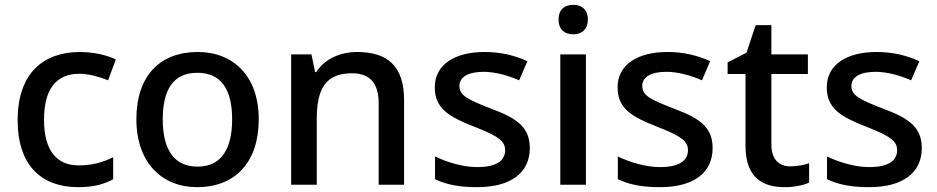

<svg xmlns="http://www.w3.org/2000/svg" viewBox="-20 -764 3876 794"><path d="M303 10C367 10 410 -2 448 -23V-114C409 -94 363 -80 305 -80C212 -80 162 -145 162 -268C162 -394 211 -459 309 -459C347 -459 392 -446 427 -432L459 -518C423 -536 367 -549 311 -549C163 -549 53 -465 53 -267C53 -75 156 10 303 10Z M1050 -271C1050 -449 945 -549 798 -549C640 -549 544 -449 544 -271C544 -91 650 10 795 10C951 10 1050 -91 1050 -271ZM653 -271C653 -392 696 -463 796 -463C896 -463 940 -392 940 -271C940 -149 896 -75 797 -75C697 -75 653 -149 653 -271Z M1457 -549C1388 -549 1323 -521 1288 -466H1283L1268 -539H1184V0H1290V-272C1290 -394 1325 -461 1435 -461C1511 -461 1546 -419 1546 -336V0H1651V-351C1651 -490 1583 -549 1457 -549Z M2171 -152C2171 -240 2114 -276 2013 -314C1912 -353 1880 -369 1880 -409C1880 -445 1915 -467 1980 -467C2028 -467 2080 -452 2127 -432L2161 -511C2108 -535 2051 -549 1984 -549C1861 -549 1778 -497 1778 -403C1778 -315 1837 -281 1939 -241C2042 -201 2069 -180 2069 -143C2069 -100 2034 -73 1953 -73C1894 -73 1826 -94 1779 -117V-23C1825 -1 1877 10 1953 10C2091 10 2171 -48 2171 -152Z M2351 -744C2317 -744 2290 -727 2290 -683C2290 -640 2317 -622 2351 -622C2383 -622 2411 -640 2411 -683C2411 -727 2383 -744 2351 -744ZM2403 -539H2297V0H2403Z M2927 -152C2927 -240 2870 -276 2769 -314C2668 -353 2636 -369 2636 -409C2636 -445 2671 -467 2736 -467C2784 -467 2836 -452 2883 -432L2917 -511C2864 -535 2807 -549 2740 -549C2617 -549 2534 -497 2534 -403C2534 -315 2593 -281 2695 -241C2798 -201 2825 -180 2825 -143C2825 -100 2790 -73 2709 -73C2650 -73 2582 -94 2535 -117V-23C2581 -1 2633 10 2709 10C2847 10 2927 -48 2927 -152Z M3248 -76C3202 -76 3170 -105 3170 -165V-458H3321V-539H3170V-660H3105L3067 -546L2989 -506V-458H3063V-161C3063 -27 3136 10 3225 10C3264 10 3303 2 3326 -9V-89C3307 -82 3276 -76 3248 -76Z M3792 -152C3792 -240 3735 -276 3634 -314C3533 -353 3501 -369 3501 -409C3501 -445 3536 -467 3601 -467C3649 -467 3701 -452 3748 -432L3782 -511C3729 -535 3672 -549 3605 -549C3482 -549 3399 -497 3399 -403C3399 -315 3458 -281 3560 -241C3663 -201 3690 -180 3690 -143C3690 -100 3655 -73 3574 -73C3515 -73 3447 -94 3400 -117V-23C3446 -1 3498 10 3574 10C3712 10 3792 -48 3792 -152Z"/></svg>

Font: Noto Sans Georgian Medium
Style: Regular
Weight: 500
Designer: Monotype Design Team, Akaki Razmadze
Foundry: Google LLC
Version: Version 2.005